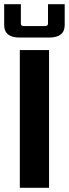

<svg xmlns="http://www.w3.org/2000/svg" viewBox="-20 -900 330 920"><path d="M75 0V-660H215V0ZM0 -780V-880H80V-787Q80 -775 95 -775H195Q210 -775 210 -787V-880H290V-780Q290 -720 215 -720H75Q0 -720 0 -780Z"/></svg>

Font: Xolonium
Style: Regular
Weight: 400
Designer: Severin Meyer
Version: Version 4.2